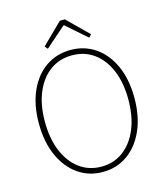

<svg xmlns="http://www.w3.org/2000/svg" viewBox="-124 -934 895 1040"><g transform="rotate(-15 324.0 -414.0)"><path d="M324 12Q246 12 185.5 -30.5Q125 -73 90.5 -150.5Q56 -228 56 -332Q56 -436 90.5 -512.5Q125 -589 185.5 -630.5Q246 -672 324 -672Q402 -672 462.5 -630.5Q523 -589 557.5 -512.5Q592 -436 592 -332Q592 -228 557.5 -150.5Q523 -73 462.5 -30.5Q402 12 324 12ZM324 -18Q394 -18 446.5 -57Q499 -96 528.5 -166.5Q558 -237 558 -332Q558 -427 528.5 -496.5Q499 -566 446.5 -604Q394 -642 324 -642Q254 -642 201.5 -604Q149 -566 119.5 -496.5Q90 -427 90 -332Q90 -237 119.5 -166.5Q149 -96 201.5 -57Q254 -18 324 -18ZM208 -710 194 -726 310 -840H338L454 -726L440 -710L326 -810H322Z"/></g></svg>

Font: Source Sans Variable
Style: Regular
Weight: 200
Designer: Paul D. Hunt
Foundry: Adobe Systems Incorporated
Version: Version 3.006;hotconv 1.0.111;makeotfexe 2.5.65597